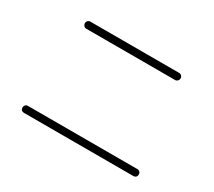

<svg xmlns="http://www.w3.org/2000/svg" viewBox="-124 -921 1249 1123"><g transform="rotate(30 500.0 -360.0)"><path d="M200.2 -688.5H799.8Q809.6 -688.5 816.4 -681.6Q823.2 -674.8 823.2 -665Q823.2 -655.3 816.4 -647.9Q809.6 -640.6 799.8 -640.6H200.2Q190.4 -640.6 183.6 -647.9Q176.8 -655.3 176.8 -665Q176.8 -674.8 183.6 -681.6Q190.4 -688.5 200.2 -688.5ZM129.9 -32.2Q120.1 -32.2 113.8 -38.6Q107.4 -44.9 107.4 -55.2Q107.4 -65.4 113.8 -72.3Q120.1 -79.1 129.9 -79.1H870.1Q879.9 -79.1 886.2 -72.3Q892.6 -65.4 892.6 -55.2Q892.6 -44.9 886.2 -38.6Q879.9 -32.2 870.1 -32.2Z"/></g></svg>

Font: Rounded-L Mgen+ 1mn light
Style: Regular
Weight: 200
Designer: [Source Han Sans]
Ryoko NISHIZUKA  (kana & ideographs); Paul D. Hunt (Latin, Greek & Cyrillic); Wenlong ZHANG  (bopomofo
Version: Version 1.059.20150602